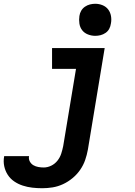

<svg xmlns="http://www.w3.org/2000/svg" viewBox="-95 -775 715 1018"><path d="M129 223Q102 223 76 220Q50 217 25.5 209Q1 201 -19.5 187Q-40 173 -53.5 152.5Q-67 132 -72.5 106.5Q-78 81 -73 54V53H59Q56 68 63 81Q70 94 82 101Q94 108 108.5 110.5Q123 113 137 113Q157 113 176.5 103.5Q196 94 209.5 77Q223 60 229.5 40Q236 20 240 0L308 -410H181V-520H460L371 18Q366 46 356.5 73.5Q347 101 330 125.5Q313 150 289.5 169.5Q266 189 239 201.5Q212 214 184 218.5Q156 223 129 223ZM410 -585Q390 -585 371 -592.5Q352 -600 340.5 -615Q329 -630 326 -650Q323 -670 326 -690Q328 -705 335.5 -718Q343 -731 355.5 -739.5Q368 -748 382 -751.5Q396 -755 410 -755Q430 -755 448.5 -747.5Q467 -740 478.5 -725Q490 -710 493.5 -690Q497 -670 493 -650Q491 -635 484 -622Q477 -609 464.5 -600.5Q452 -592 438 -588.5Q424 -585 410 -585Z"/></svg>

Font: Iosevka Extrabold Extended
Style: Italic
Weight: 800
Width: 7
Italic angle: -9°
Monospace: yes
Designer: Belleve Invis
Foundry: Belleve Invis
Version: Version 32.5.0; ttfautohint (v1.8.4)